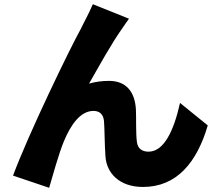

<svg xmlns="http://www.w3.org/2000/svg" viewBox="-20 -832 1040 914"><path d="M594 -743 422 -812C401 -763 379 -725 366 -697C313 -602 116 -195 42 4L214 62C230 7 260 -101 284 -159C318 -241 364 -304 425 -304C456 -304 472 -286 475 -256C478 -223 478 -139 482 -88C487 -8 548 58 661 58C820 58 917 -57 969 -235L837 -342C807 -208 760 -110 687 -110C660 -110 636 -122 632 -155C626 -193 629 -275 627 -311C622 -397 579 -447 499 -447C467 -447 435 -443 404 -434C452 -518 510 -624 562 -697C573 -712 583 -729 594 -743Z"/></svg>

Font: ChiuKong Gothic MN Heavy
Style: Regular
Weight: 900
Designer: Ryoko NISHIZUKA 西塚涼子 (kana, bopomofo & ideographs); Paul D. Hunt (Latin, Greek & Cyrillic); Sandoll Communications 산돌커뮤니
Foundry: Adobe
Version: Version 1.300